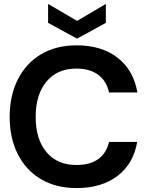

<svg xmlns="http://www.w3.org/2000/svg" viewBox="-20 -942 745 974"><path d="M369 12Q263 12 187 -33.5Q111 -79 70 -160.5Q29 -242 29 -349Q29 -456 70 -538Q111 -620 187 -666Q263 -712 369 -712Q495 -712 576 -649.5Q657 -587 677 -473H533Q521 -530 479 -562Q437 -594 367 -594Q271 -594 216 -528.5Q161 -463 161 -349Q161 -235 216 -170Q271 -105 367 -105Q437 -105 478.5 -135Q520 -165 533 -222H676Q657 -111 576 -49.5Q495 12 369 12ZM371 -746 224 -826V-922L371 -836L517 -922V-826Z"/></svg>

Font: HostGroteskBold
Style: Bold
Weight: 700
Designer: Doukan Karapınar based on Poppins by Indian Type Foundry, Jonny Pinhorn
Foundry: Element Type
Version: Version 1.001; ttfautohint (v1.8.4.7-5d5b)